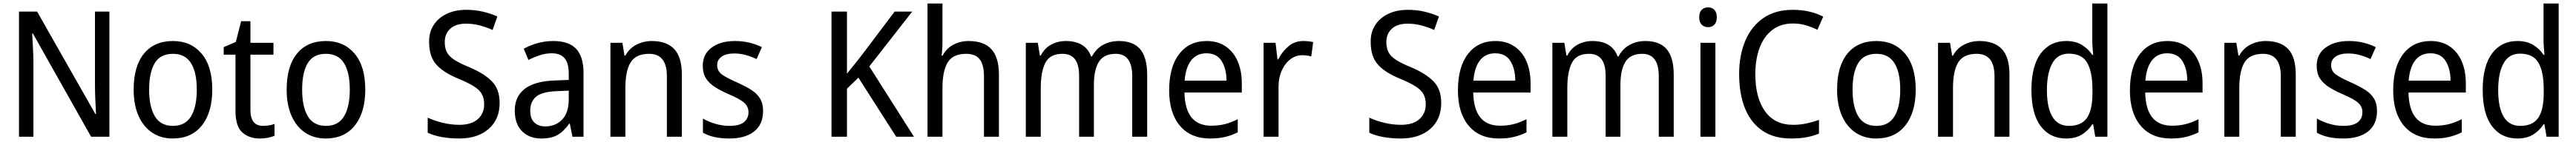

<svg xmlns="http://www.w3.org/2000/svg" viewBox="-20 -780 14646 810"><path d="M602 0H498L167 -589H163Q165 -552 167.5 -505.5Q170 -459 170 -413V0H88V-714H191L522 -130H526Q524 -161 522 -211Q520 -261 520 -302V-714H602Z M1187 -269Q1187 -139 1128 -64.5Q1069 10 962 10Q895 10 845 -23.5Q795 -57 767.5 -119.5Q740 -182 740 -269Q740 -402 798.5 -474Q857 -546 964 -546Q1065 -546 1126 -474.5Q1187 -403 1187 -269ZM828 -269Q828 -171 860.5 -116.5Q893 -62 964 -62Q1033 -62 1066 -116Q1099 -170 1099 -269Q1099 -367 1066 -420Q1033 -473 963 -473Q892 -473 860 -420Q828 -367 828 -269Z M1475 -62Q1492 -62 1510 -65Q1528 -68 1541 -73V-6Q1507 10 1456 10Q1397 10 1358 -24.5Q1319 -59 1319 -148V-468H1252V-511L1321 -541L1351 -659H1404V-536H1535V-468H1404V-153Q1404 -62 1475 -62Z M2057 -269Q2057 -139 1998 -64.5Q1939 10 1832 10Q1765 10 1715 -23.5Q1665 -57 1637.5 -119.5Q1610 -182 1610 -269Q1610 -402 1668.5 -474Q1727 -546 1834 -546Q1935 -546 1996 -474.5Q2057 -403 2057 -269ZM1698 -269Q1698 -171 1730.5 -116.5Q1763 -62 1834 -62Q1903 -62 1936 -116Q1969 -170 1969 -269Q1969 -367 1936 -420Q1903 -473 1833 -473Q1762 -473 1730 -420Q1698 -367 1698 -269Z M2821 -193Q2821 -99 2758.5 -44.5Q2696 10 2591 10Q2537 10 2491 1.5Q2445 -7 2412 -23V-109Q2447 -92 2495.5 -80Q2544 -68 2592 -68Q2661 -68 2697 -100.5Q2733 -133 2733 -185Q2733 -220 2719.5 -244Q2706 -268 2674 -288Q2642 -308 2587 -331Q2505 -364 2462.5 -410Q2420 -456 2420 -540Q2419 -596 2446 -637.5Q2473 -679 2521 -701.5Q2569 -724 2631 -724Q2683 -724 2728 -713Q2773 -702 2808 -686L2781 -609Q2746 -625 2708 -635Q2670 -645 2630 -645Q2571 -645 2540 -616Q2509 -587 2509 -541Q2509 -504 2522 -480.5Q2535 -457 2565.5 -437.5Q2596 -418 2648 -397Q2733 -361 2777 -316Q2821 -271 2821 -193Z M3126 -546Q3215 -546 3256.5 -501Q3298 -456 3298 -364V0H3235L3220 -75H3217Q3187 -32 3151.5 -11Q3116 10 3058 10Q2989 10 2948 -32Q2907 -74 2907 -149Q2907 -229 2963.5 -273Q3020 -317 3134 -321L3214 -324V-357Q3214 -422 3189.5 -449Q3165 -476 3118 -476Q3083 -476 3049.5 -465Q3016 -454 2985 -438L2958 -502Q2992 -521 3035 -533.5Q3078 -546 3126 -546ZM3146 -260Q3063 -257 3029 -229Q2995 -201 2995 -149Q2995 -103 3018.5 -81Q3042 -59 3081 -59Q3139 -59 3176.5 -98Q3214 -137 3214 -213V-263Z M3686 -546Q3771 -546 3814 -500Q3857 -454 3857 -355V0H3772V-345Q3772 -473 3671 -473Q3596 -473 3566 -424.5Q3536 -376 3536 -278V0H3451V-536H3519L3531 -463H3536Q3559 -505 3599.5 -525.5Q3640 -546 3686 -546Z M4319 -147Q4319 -70 4268 -30Q4217 10 4128 10Q4079 10 4042 1.5Q4005 -7 3977 -23V-104Q4005 -87 4045.5 -74.5Q4086 -62 4128 -62Q4184 -62 4210 -83Q4236 -104 4236 -140Q4236 -171 4212.5 -193Q4189 -215 4123 -243Q4077 -263 4044.5 -284Q4012 -305 3994 -333.5Q3976 -362 3976 -405Q3976 -471 4026.5 -508.5Q4077 -546 4159 -546Q4202 -546 4240 -537Q4278 -528 4312 -511L4282 -443Q4253 -457 4221 -466Q4189 -475 4155 -475Q4109 -475 4083.5 -457Q4058 -439 4058 -409Q4058 -375 4084.5 -355.5Q4111 -336 4177 -307Q4221 -287 4253 -266.5Q4285 -246 4302 -217.5Q4319 -189 4319 -147Z M5177 0H5076L4861 -337L4796 -274V0H4708V-714H4796V-360Q4817 -386 4842 -417Q4867 -448 4894 -484L5067 -714H5167L4923 -401Z M5339 -540Q5339 -498 5334 -463H5340Q5361 -504 5401 -525Q5441 -546 5488 -546Q5575 -546 5617.5 -499Q5660 -452 5660 -355V0H5575V-345Q5575 -410 5551 -441.5Q5527 -473 5474 -473Q5398 -473 5368.5 -423.5Q5339 -374 5339 -278V0H5254V-760H5339Z M6342 -546Q6423 -546 6463 -499.5Q6503 -453 6503 -353V0H6418V-345Q6418 -473 6324 -473Q6257 -473 6228.5 -427.5Q6200 -382 6200 -296V0H6116V-346Q6116 -411 6092.5 -442Q6069 -473 6021 -473Q5950 -473 5924 -421.5Q5898 -370 5898 -279V0H5813V-536H5881L5893 -463H5898Q5919 -505 5957 -525.5Q5995 -546 6040 -546Q6152 -546 6184 -458H6189Q6213 -503 6253 -524.5Q6293 -546 6342 -546Z M6841 -546Q6904 -546 6949 -515.5Q6994 -485 7017.5 -430.5Q7041 -376 7041 -306V-252H6715Q6719 -63 6867 -63Q6910 -63 6945 -72Q6980 -81 7018 -100V-25Q6981 -7 6944.5 1.5Q6908 10 6861 10Q6750 10 6689 -63Q6628 -136 6628 -264Q6628 -398 6685 -472Q6742 -546 6841 -546ZM6840 -476Q6785 -476 6753.5 -436Q6722 -396 6716 -320H6954Q6954 -387 6926.5 -431.5Q6899 -476 6840 -476Z M7390 -546Q7404 -546 7419 -544.5Q7434 -543 7447 -540L7436 -458Q7412 -465 7384 -465Q7348 -465 7317.5 -442Q7287 -419 7268.5 -378Q7250 -337 7250 -284V0H7165V-536H7233L7244 -441H7248Q7271 -486 7306.5 -516Q7342 -546 7390 -546Z M8175 -193Q8175 -99 8112.5 -44.5Q8050 10 7945 10Q7891 10 7845 1.5Q7799 -7 7766 -23V-109Q7801 -92 7849.5 -80Q7898 -68 7946 -68Q8015 -68 8051 -100.5Q8087 -133 8087 -185Q8087 -220 8073.5 -244Q8060 -268 8028 -288Q7996 -308 7941 -331Q7859 -364 7816.5 -410Q7774 -456 7774 -540Q7773 -596 7800 -637.5Q7827 -679 7875 -701.5Q7923 -724 7985 -724Q8037 -724 8082 -713Q8127 -702 8162 -686L8135 -609Q8100 -625 8062 -635Q8024 -645 7984 -645Q7925 -645 7894 -616Q7863 -587 7863 -541Q7863 -504 7876 -480.5Q7889 -457 7919.5 -437.5Q7950 -418 8002 -397Q8087 -361 8131 -316Q8175 -271 8175 -193Z M8483 -546Q8546 -546 8591 -515.5Q8636 -485 8659.5 -430.5Q8683 -376 8683 -306V-252H8357Q8361 -63 8509 -63Q8552 -63 8587 -72Q8622 -81 8660 -100V-25Q8623 -7 8586.5 1.5Q8550 10 8503 10Q8392 10 8331 -63Q8270 -136 8270 -264Q8270 -398 8327 -472Q8384 -546 8483 -546ZM8482 -476Q8427 -476 8395.5 -436Q8364 -396 8358 -320H8596Q8596 -387 8568.5 -431.5Q8541 -476 8482 -476Z M9336 -546Q9417 -546 9457 -499.5Q9497 -453 9497 -353V0H9412V-345Q9412 -473 9318 -473Q9251 -473 9222.5 -427.5Q9194 -382 9194 -296V0H9110V-346Q9110 -411 9086.5 -442Q9063 -473 9015 -473Q8944 -473 8918 -421.5Q8892 -370 8892 -279V0H8807V-536H8875L8887 -463H8892Q8913 -505 8951 -525.5Q8989 -546 9034 -546Q9146 -546 9178 -458H9183Q9207 -503 9247 -524.5Q9287 -546 9336 -546Z M9693 -738Q9714 -738 9728 -724Q9742 -710 9742 -681Q9742 -653 9728 -639Q9714 -625 9693 -625Q9671 -625 9656.5 -639Q9642 -653 9642 -681Q9642 -710 9656 -724Q9670 -738 9693 -738ZM9734 -536V0H9649V-536Z M10174 -646Q10106 -646 10058 -609.5Q10010 -573 9985.5 -507.5Q9961 -442 9961 -357Q9961 -223 10016 -145.5Q10071 -68 10176 -68Q10216 -68 10252.5 -76Q10289 -84 10323 -96V-18Q10289 -4 10251.5 3Q10214 10 10164 10Q10067 10 10001.5 -34.5Q9936 -79 9902.5 -161.5Q9869 -244 9869 -358Q9869 -464 9903.5 -546.5Q9938 -629 10006 -676.5Q10074 -724 10174 -724Q10272 -724 10347 -685L10314 -610Q10284 -625 10249.5 -635.5Q10215 -646 10174 -646Z M10873 -269Q10873 -139 10814 -64.5Q10755 10 10648 10Q10581 10 10531 -23.5Q10481 -57 10453.5 -119.5Q10426 -182 10426 -269Q10426 -402 10484.5 -474Q10543 -546 10650 -546Q10751 -546 10812 -474.5Q10873 -403 10873 -269ZM10514 -269Q10514 -171 10546.5 -116.5Q10579 -62 10650 -62Q10719 -62 10752 -116Q10785 -170 10785 -269Q10785 -367 10752 -420Q10719 -473 10649 -473Q10578 -473 10546 -420Q10514 -367 10514 -269Z M11235 -546Q11320 -546 11363 -500Q11406 -454 11406 -355V0H11321V-345Q11321 -473 11220 -473Q11145 -473 11115 -424.5Q11085 -376 11085 -278V0H11000V-536H11068L11080 -463H11085Q11108 -505 11148.5 -525.5Q11189 -546 11235 -546Z M11728 10Q11637 10 11584 -60Q11531 -130 11531 -267Q11531 -404 11584 -475Q11637 -546 11728 -546Q11781 -546 11817.5 -524Q11854 -502 11877 -467H11882Q11881 -484 11879 -506.5Q11877 -529 11877 -545V-760H11963V0H11894L11882 -71H11877Q11854 -35 11818 -12.5Q11782 10 11728 10ZM11744 -62Q11816 -62 11847 -108Q11878 -154 11878 -248V-269Q11878 -370 11848 -422Q11818 -474 11743 -474Q11680 -474 11649.5 -418.5Q11619 -363 11619 -266Q11619 -167 11650 -114.5Q11681 -62 11744 -62Z M12304 -546Q12367 -546 12412 -515.5Q12457 -485 12480.5 -430.5Q12504 -376 12504 -306V-252H12178Q12182 -63 12330 -63Q12373 -63 12408 -72Q12443 -81 12481 -100V-25Q12444 -7 12407.5 1.5Q12371 10 12324 10Q12213 10 12152 -63Q12091 -136 12091 -264Q12091 -398 12148 -472Q12205 -546 12304 -546ZM12303 -476Q12248 -476 12216.5 -436Q12185 -396 12179 -320H12417Q12417 -387 12389.5 -431.5Q12362 -476 12303 -476Z M12863 -546Q12948 -546 12991 -500Q13034 -454 13034 -355V0H12949V-345Q12949 -473 12848 -473Q12773 -473 12743 -424.5Q12713 -376 12713 -278V0H12628V-536H12696L12708 -463H12713Q12736 -505 12776.5 -525.5Q12817 -546 12863 -546Z M13496 -147Q13496 -70 13445 -30Q13394 10 13305 10Q13256 10 13219 1.5Q13182 -7 13154 -23V-104Q13182 -87 13222.5 -74.5Q13263 -62 13305 -62Q13361 -62 13387 -83Q13413 -104 13413 -140Q13413 -171 13389.5 -193Q13366 -215 13300 -243Q13254 -263 13221.5 -284Q13189 -305 13171 -333.5Q13153 -362 13153 -405Q13153 -471 13203.5 -508.5Q13254 -546 13336 -546Q13379 -546 13417 -537Q13455 -528 13489 -511L13459 -443Q13430 -457 13398 -466Q13366 -475 13332 -475Q13286 -475 13260.5 -457Q13235 -439 13235 -409Q13235 -375 13261.5 -355.5Q13288 -336 13354 -307Q13398 -287 13430 -266.5Q13462 -246 13479 -217.5Q13496 -189 13496 -147Z M13801 -546Q13864 -546 13909 -515.5Q13954 -485 13977.5 -430.5Q14001 -376 14001 -306V-252H13675Q13679 -63 13827 -63Q13870 -63 13905 -72Q13940 -81 13978 -100V-25Q13941 -7 13904.5 1.5Q13868 10 13821 10Q13710 10 13649 -63Q13588 -136 13588 -264Q13588 -398 13645 -472Q13702 -546 13801 -546ZM13800 -476Q13745 -476 13713.5 -436Q13682 -396 13676 -320H13914Q13914 -387 13886.5 -431.5Q13859 -476 13800 -476Z M14294 10Q14203 10 14150 -60Q14097 -130 14097 -267Q14097 -404 14150 -475Q14203 -546 14294 -546Q14347 -546 14383.5 -524Q14420 -502 14443 -467H14448Q14447 -484 14445 -506.5Q14443 -529 14443 -545V-760H14529V0H14460L14448 -71H14443Q14420 -35 14384 -12.5Q14348 10 14294 10ZM14310 -62Q14382 -62 14413 -108Q14444 -154 14444 -248V-269Q14444 -370 14414 -422Q14384 -474 14309 -474Q14246 -474 14215.5 -418.5Q14185 -363 14185 -266Q14185 -167 14216 -114.5Q14247 -62 14310 -62Z"/></svg>

Font: Noto Sans Khmer SemiCondensed
Style: Regular
Weight: 400
Width: 4
Designer: Danh Hong and the Monotype Design Team
Foundry: Monotype Imaging Inc.
Version: Version 2.004; ttfautohint (v1.8.4.7-5d5b)